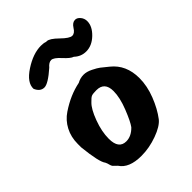

<svg xmlns="http://www.w3.org/2000/svg" viewBox="-184 -713 796 796"><g transform="rotate(-45 214.0 -315.0)"><path d="M20 -228Q20 -268 37 -300.5Q54 -333 84 -353Q114 -373 143 -385.5Q172 -398 202 -404Q220 -414 240 -414Q258 -414 279 -403.5Q300 -393 309 -386Q318 -379 340 -361Q394 -318 394 -240Q394 -194 375 -145.5Q356 -97 330 -63Q312 -40 265 -23Q218 -6 172 -6Q100 -6 74 -46Q62 -57 58 -61.5Q54 -66 52 -75Q50 -84 46 -92Q30 -112 20 -208Q20 -215 20 -228ZM52 -519Q50 -556 102 -590Q154 -624 200 -624Q216 -624 226 -620H230Q246 -620 276 -590.5Q306 -561 321 -561Q336 -561 348 -581Q360 -600 376 -600Q388 -600 398 -588Q408 -576 408 -560Q408 -530 379 -502Q350 -474 316 -474Q286 -474 264 -495Q250 -499 226 -525.5Q202 -552 188 -552Q174 -552 160 -535Q110 -491 88 -491Q64 -491 52 -519ZM126 -152Q126 -93 170 -93Q200 -93 226 -120Q240 -139 260 -189.5Q280 -240 280 -278Q280 -331 232 -331Q212 -331 204 -328Q196 -325 182 -310Q162 -291 144 -242.5Q126 -194 126 -152Z"/></g></svg>

Font: NaniFont Regular
Style: Regular
Weight: 400
Designer: Nanigashitei
Version: Version 1.036